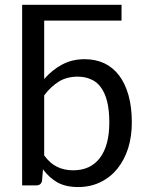

<svg xmlns="http://www.w3.org/2000/svg" viewBox="-20 -756 600 783"><path d="M160.2 -122.1Q184.6 -88.9 213.9 -75.2Q242.2 -61.5 278.3 -61.5Q349.6 -61.5 387.7 -112.3Q425.8 -163.1 425.8 -256.8Q425.8 -305.7 417 -341.8Q408.2 -377 391.6 -399.4Q375 -422.9 350.6 -432.6Q327.1 -443.4 296.9 -443.4Q252.9 -443.4 220.7 -423.8Q187.5 -403.3 160.2 -367.2Q160.2 -285.2 160.2 -122.1ZM160.2 -433.6Q192.4 -470.7 232.4 -492.2Q273.4 -514.6 325.2 -514.6Q369.1 -514.6 405.3 -498Q440.4 -481.4 465.8 -448.2Q490.2 -416 503.9 -368.2Q517.6 -319.3 517.6 -256.8Q517.6 -200.2 502.9 -152.3Q487.3 -103.5 459 -68.4Q430.7 -33.2 390.6 -13.7Q349.6 6.8 298.8 6.8Q249 6.8 214.8 -11.7Q180.7 -31.2 155.3 -65.4Q154.3 -49.8 151.4 -18.6Q147.5 0 127.9 0Q108.4 0 70.3 0Q70.3 -137.7 70.3 -552.7Q70.3 -598.6 70.3 -736.3Q171.9 -736.3 475.6 -736.3Q475.6 -720.7 475.6 -671.9Q397.5 -671.9 160.2 -671.9Q160.2 -612.3 160.2 -433.6Z"/></svg>

Font: Lato
Style: Regular
Weight: 400
Designer: Lukasz Dziedzic with Adam Twardoch and Botio Nikoltchev
Version: Version 2.015; 2015-08-06; http://www.latofonts.com/